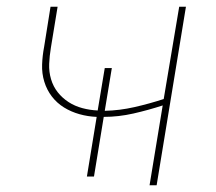

<svg xmlns="http://www.w3.org/2000/svg" viewBox="-20 -550 640 570"><path d="M424 0 463 -237Q420 -223 376 -213Q332 -203 288 -203L259 -26H238L267 -203Q241 -204 216 -211Q191 -218 170 -231Q149 -244 134 -263.5Q119 -283 111.5 -307.5Q104 -332 105 -358.5Q106 -385 111 -411L130 -530H151L131 -408Q127 -384 126 -360.5Q125 -337 131.5 -315Q138 -293 151.5 -276Q165 -259 183.5 -247Q202 -235 224.5 -229Q247 -223 270 -222L291 -348H312L291 -221Q335 -222 379 -232Q423 -242 466 -256L512 -530H532L445 0Z"/></svg>

Font: Iosevka Curly Thin Extended
Style: Italic
Weight: 100
Width: 7
Italic angle: -9°
Monospace: yes
Designer: Belleve Invis
Foundry: Belleve Invis
Version: Version 11.1.0; ttfautohint (v1.8.3)